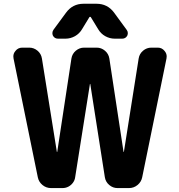

<svg xmlns="http://www.w3.org/2000/svg" viewBox="-20 -1004 938 1004"><path d="M455.1 -914.1Q454.1 -916 451.2 -916Q448.2 -916 447.3 -914.1L409.2 -851.6Q395.5 -828.1 372.1 -814.9Q348.6 -801.8 322.3 -801.8H283.2Q265.6 -801.8 256.8 -817.4Q253.9 -824.2 253.9 -831.1Q253.9 -839.8 259.8 -848.6L325.2 -937.5Q359.4 -984.4 417 -984.4H484.4Q542 -984.4 576.2 -938.5L642.6 -847.7Q648.4 -839.8 648.4 -831.1Q648.4 -824.2 645.5 -817.4Q636.7 -801.8 619.1 -801.8H580.1Q553.7 -801.8 530.3 -814.9Q506.8 -828.1 493.2 -851.6ZM626 -210Q626 -209 627 -209Q627.9 -209 627.9 -210L705.1 -698.2Q709 -722.7 728 -738.8Q747.1 -754.9 771.5 -754.9H804.7Q827.1 -754.9 840.8 -737.3Q851.6 -724.6 851.6 -709Q851.6 -704.1 850.6 -698.2L723.6 -77.1Q718.8 -52.7 699.2 -36.6Q679.7 -20.5 654.3 -20.5H594.7Q570.3 -20.5 551.3 -36.6Q532.2 -52.7 528.3 -77.1L452.1 -564.5Q452.1 -565.4 451.2 -565.4Q450.2 -565.4 450.2 -564.5L373 -77.1Q371.1 -61.5 361.3 -48.3Q351.6 -35.2 337.4 -27.8Q323.2 -20.5 306.6 -20.5H247.1Q221.7 -20.5 202.1 -36.6Q182.6 -52.7 177.7 -77.1L50.8 -698.2Q49.8 -704.1 49.8 -709Q49.8 -724.6 60.5 -737.3Q74.2 -754.9 96.7 -754.9H132.8Q157.2 -754.9 176.3 -738.8Q195.3 -722.7 199.2 -698.2L277.3 -210Q277.3 -209 278.3 -209Q279.3 -209 279.3 -210L353.5 -698.2Q357.4 -722.7 376.5 -738.8Q395.5 -754.9 419.9 -754.9H485.4Q509.8 -754.9 528.8 -738.8Q547.9 -722.7 551.8 -698.2Z"/></svg>

Font: Gen Jyuu Gothic P Bold
Style: Bold
Weight: 700
Designer: [Source Han Sans]
Ryoko NISHIZUKA  (kana & ideographs); Paul D. Hunt (Latin, Greek & Cyrillic); Wenlong ZHANG  (bopomofo
Version: Version 1.002.20150607